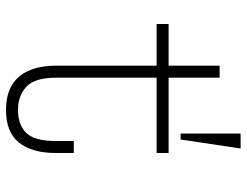

<svg xmlns="http://www.w3.org/2000/svg" viewBox="-111 -699 822 640"><g transform="rotate(90 300.0 -379.0)"><path d="M490 -214V-154Q490 -75 455.5 -31.5Q421 12 347 12Q272 12 235.5 -31.5Q199 -75 199 -154V-490H60V-530H199V-700H239V-530H490V-490H239V-154Q239 -84 269 -56Q299 -28 347 -28Q395 -28 422.5 -55Q450 -82 450 -154V-214ZM475 -770 445 -570H425V-770Z"/></g></svg>

Font: Fliege Mono Thin
Style: Regular
Weight: 100
Version: Version 0.020;Glyphs 3.3 (3306)